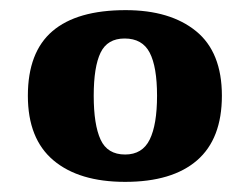

<svg xmlns="http://www.w3.org/2000/svg" viewBox="-20 -739 493 379"><path d="M227 -380Q136 -380 85.5 -422.5Q35 -465 35 -550Q35 -636 83.5 -677.5Q132 -719 228 -719Q316 -719 367 -677.5Q418 -636 418 -550Q418 -465 369 -422.5Q320 -380 227 -380ZM227 -434Q261 -434 275.5 -463.5Q290 -493 290 -550Q290 -607 275.5 -635Q261 -663 226 -663Q192 -663 178.5 -635Q165 -607 165 -550Q165 -493 178.5 -463.5Q192 -434 227 -434Z"/></svg>

Font: Noto Rashi Hebrew ExtraBold
Style: Regular
Weight: 800
Version: Version 1.006